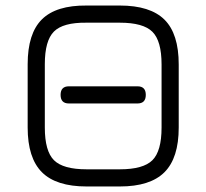

<svg xmlns="http://www.w3.org/2000/svg" viewBox="-20 -674 746 694"><path d="M293 0Q183 0 131.5 -51.5Q80 -103 80 -213V-442Q80 -553 131.5 -604Q183 -655 293 -654H413Q523 -654 574.5 -603Q626 -552 626 -441V-213Q626 -103 574.5 -51.5Q523 0 413 0ZM142 -213Q142 -128 175 -95Q208 -62 293 -62H413Q498 -62 531 -95Q564 -128 564 -213V-441Q564 -526 531 -559Q498 -592 413 -592H292Q208 -593 175 -560Q142 -527 142 -442ZM229 -300Q199 -300 199 -331Q199 -362 229 -362H477Q507 -362 507 -331Q507 -300 477 -300Z"/></svg>

Font: Jura Medium
Style: Regular
Weight: 500
Designer: Daniel Johnson, Alexei Vanyashin
Foundry: Daniel Johnson
Version: Version 5.103